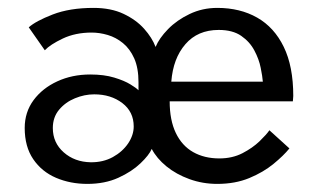

<svg xmlns="http://www.w3.org/2000/svg" viewBox="-20 -442 778 474"><path d="M195.6 12Q153.5 12 118.2 -3.1Q83 -18.2 62 -49.1Q41 -79.9 41 -126.1Q41 -165.1 62.9 -194.8Q84.9 -224.4 121.5 -241.2Q158.1 -258.1 202.6 -258.1Q237 -258.1 261.9 -250.5Q286.8 -243 301.9 -233.7Q317.1 -224.4 321.9 -219.1V-239Q321.9 -274.3 311.3 -298Q300.7 -321.6 283.5 -335.6Q266.4 -349.6 246.1 -355.6Q225.9 -361.6 206.3 -361.6Q166.3 -361.6 135.1 -346.9Q104 -332.1 90.6 -317.9L51 -374.5Q68 -389.9 110 -406.2Q152.1 -422.5 210.9 -422.5Q253.9 -422.5 285 -407.8Q316.1 -393.1 335.9 -370.9Q355.6 -348.8 364.1 -326.1Q373 -347.7 394.8 -370Q416.6 -392.4 448.1 -407.4Q479.6 -422.5 516.4 -422.5Q572.7 -422.5 614.9 -398.5Q657.1 -374.5 680.5 -326.3Q704 -278.1 704 -205Q704 -200.5 703.5 -198.2Q703 -195.9 703 -191.9H398.9Q398.9 -145.2 414.1 -113.6Q429.3 -82.1 456.9 -66.5Q484.5 -50.9 521.5 -50.9Q553.5 -50.9 578.6 -63.8Q603.6 -76.8 620.8 -93.3Q637.9 -109.9 645.1 -120.4L694.5 -75.6Q680.1 -57.8 655.1 -37.3Q630.1 -16.8 595.4 -2.4Q560.6 12 516.4 12Q480.3 12 447.7 0.2Q415.1 -11.6 390.9 -31.3Q366.8 -51 354.6 -74.4Q348.1 -59.1 326.8 -38.8Q305.6 -18.4 272.3 -3.2Q239 12 195.6 12ZM204.1 -41.4Q234.6 -41.1 258.5 -54.2Q282.4 -67.4 296.3 -87.9Q310.1 -108.5 310.1 -129.8Q310.1 -166.1 281.9 -187.6Q253.6 -209.1 212.6 -209.1Q188.5 -209.1 164.9 -199.3Q141.3 -189.6 125.8 -171Q110.4 -152.5 110.4 -125.9Q110.4 -89.6 137.3 -65.9Q164.2 -42.1 204.1 -41.4ZM402.9 -240.4H628.9Q627.9 -253.4 623.6 -274.6Q619.4 -295.9 608 -317.3Q596.7 -338.8 575.6 -353.4Q554.5 -368.1 519.9 -368.1Q468.1 -368.1 437.7 -332.9Q407.3 -297.8 402.9 -240.4Z"/></svg>

Font: League Spartan Extralight
Style: Regular
Weight: 200
Foundry: The League of Moveable Type
Version: Version 2.300; ttfautohint (v1.8.3)